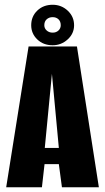

<svg xmlns="http://www.w3.org/2000/svg" viewBox="-20 -786 441 806"><path d="M6 0 100 -591H303L395 0H240L227 -97H167L156 0ZM168 -165H227L198 -476ZM201 -596Q162 -596 136.5 -620.5Q111 -645 111 -680Q111 -717 136.5 -741.5Q162 -766 201 -766Q238 -766 264.5 -741Q291 -716 291 -680Q291 -645 264 -620.5Q237 -596 201 -596ZM201 -649Q216 -649 225.5 -658Q235 -667 235 -680Q235 -696 225.5 -705Q216 -714 201 -714Q186 -714 176 -705Q166 -696 166 -680Q166 -667 176 -658Q186 -649 201 -649Z"/></svg>

Font: Alumni Sans Thin ExtraBold
Style: Regular
Weight: 800
Version: Version 1.018